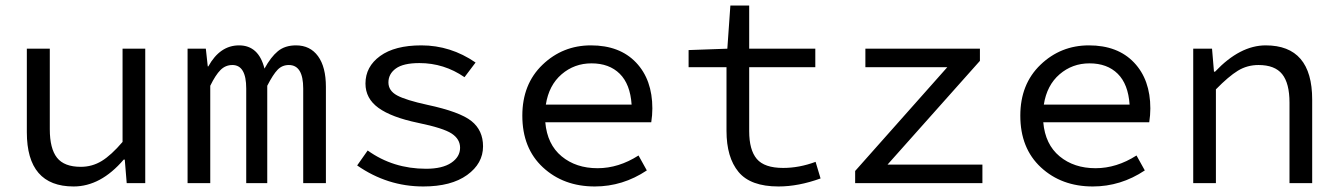

<svg xmlns="http://www.w3.org/2000/svg" viewBox="-20 -662 4840 694"><path d="M246 12Q77 12 77 -184V-486H160V-195Q160 -125 186 -92Q212 -59 272 -59Q313 -59 347.5 -80Q382 -101 423 -149V-486H505V0H438L431 -85H427Q344 12 246 12Z M658 0V-486H724L731 -422H733Q775 -498 844 -498Q915 -498 936 -414Q959 -456 984.5 -477Q1010 -498 1050 -498Q1101 -498 1129.5 -459Q1158 -420 1158 -348V0H1076V-342Q1076 -427 1024 -427Q1000 -427 983.5 -410Q967 -393 946 -352V0H870V-342Q870 -427 820 -427Q795 -427 777 -409Q759 -391 740 -352V0Z M1510 12Q1380 12 1271 -64L1309 -118Q1401 -52 1520 -52Q1579 -52 1611 -73.5Q1643 -95 1643 -128Q1643 -159 1613 -179Q1583 -199 1491 -218Q1395 -238 1348 -272Q1301 -306 1301 -360Q1301 -421 1354 -459.5Q1407 -498 1503 -498Q1609 -498 1699 -436L1659 -383Q1585 -434 1496 -434Q1438 -434 1411 -414.5Q1384 -395 1384 -364Q1384 -334 1415.5 -317Q1447 -300 1525 -283Q1642 -258 1684 -224.5Q1726 -191 1726 -133Q1726 -71 1668.5 -29.5Q1611 12 1510 12Z M2130 12Q2017 12 1942.5 -57Q1868 -126 1868 -244Q1868 -358 1941 -428Q2014 -498 2116 -498Q2220 -498 2279 -436Q2338 -374 2338 -270Q2338 -246 2334 -220H1951Q1958 -140 2010 -97Q2062 -54 2140 -54Q2216 -54 2288 -100L2318 -46Q2231 12 2130 12ZM2118 -433Q2056 -433 2010 -393.5Q1964 -354 1953 -284H2263Q2258 -358 2220 -395.5Q2182 -433 2118 -433Z M2794 12Q2693 12 2649.5 -40.5Q2606 -93 2606 -189V-419H2469V-481L2609 -486L2620 -642H2688V-486H2927V-419H2688V-188Q2688 -120 2715.5 -87.5Q2743 -55 2811 -55Q2869 -55 2928 -77L2946 -17Q2866 12 2794 12Z M3071 0V-44L3404 -419H3108V-486H3522V-442L3188 -67H3531V0Z M3930 12Q3817 12 3742.5 -57Q3668 -126 3668 -244Q3668 -358 3741 -428Q3814 -498 3916 -498Q4020 -498 4079 -436Q4138 -374 4138 -270Q4138 -246 4134 -220H3751Q3758 -140 3810 -97Q3862 -54 3940 -54Q4016 -54 4088 -100L4118 -46Q4031 12 3930 12ZM3918 -433Q3856 -433 3810 -393.5Q3764 -354 3753 -284H4063Q4058 -358 4020 -395.5Q3982 -433 3918 -433Z M4293 0V-486H4361L4368 -403H4372Q4462 -498 4555 -498Q4723 -498 4723 -302V0H4641V-291Q4641 -361 4614.5 -394Q4588 -427 4529 -427Q4488 -427 4454.5 -406.5Q4421 -386 4375 -339V0Z"/></svg>

Font: TypoPRO Source Code Pro
Style: Regular
Weight: 400
Monospace: yes
Designer: Paul D. Hunt, Teo Tuominen
Foundry: Adobe Systems Incorporated
Version: Version 2.010;PS 1.0;hotconv 1.0.84;makeotf.lib2.5.63406